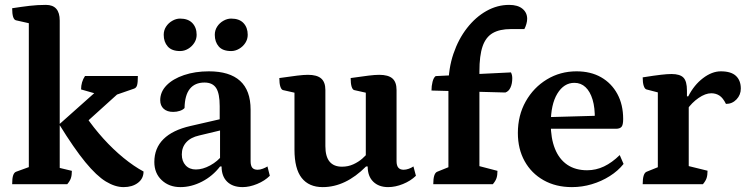

<svg xmlns="http://www.w3.org/2000/svg" viewBox="-20 -754 3053 786"><path d="M29.8 0Q29.8 -24.2 33.8 -36Q37.8 -47.9 45.8 -50.9L109 -73.9L98 -58.6V-671.3L110 -656.3L45.3 -670.9Q29.8 -674.8 29.8 -720.3Q67.8 -726.2 100.5 -730.1Q133.2 -734 168.1 -734Q224.5 -734 224.5 -669.7V-55.2L209.7 -70.1L274.2 -54.6Q274.2 -36.4 270.2 -24.6Q266.3 -12.9 255.3 0ZM485.9 12Q451.3 12 413.3 -11Q375.4 -34.1 329.3 -90.2Q283.2 -146.3 222.4 -244.9L380.7 -385.9L373 -370.4L311.9 -387.9Q311.9 -418.9 328.1 -443H544.4Q544.4 -415.8 541.1 -404.9Q537.9 -394 528.4 -391L427.2 -355.9L493.8 -398.3L313.8 -235.7L329.6 -280.2Q362.8 -231.3 403 -186.8Q443.2 -142.4 485.8 -107.6Q528.5 -72.8 567.6 -51.9Q567.6 -22.9 544.6 -5.5Q521.6 12 485.9 12Z M718.5 12Q672.4 12 642.1 -16.4Q611.8 -44.8 611.8 -90.8Q611.8 -147.4 649.2 -184.5Q686.6 -221.6 759.6 -238.2L891.9 -268.6L879.4 -253.5V-319.5Q879.4 -371.2 864.8 -393.7Q850.2 -416.1 817.1 -416.1Q777.9 -416.1 757.1 -390.2Q736.4 -364.3 735.5 -311.8Q729.2 -304.6 716.3 -300.2Q703.5 -295.9 689.1 -295.9Q664 -295.9 649.9 -308.8Q635.9 -321.7 635.9 -343.7Q635.9 -378 661.8 -404.6Q687.7 -431.2 733.2 -446.6Q778.7 -462 835 -462Q919.8 -462 962.8 -423Q1005.9 -383.9 1005.9 -305.2V-94.1Q1005.9 -76.2 1012.6 -67.6Q1019.4 -59.1 1034.7 -59.1Q1044.8 -59.1 1056.2 -63.5Q1067.7 -67.9 1074.9 -72.7L1084.6 -34.4Q1063.7 -13.6 1032.4 -0.8Q1001.1 12 973.1 12Q932.6 12 909.8 -10.3Q887.1 -32.6 887.1 -72.4H880.8Q850.6 -33.1 806.9 -10.5Q763.2 12 718.5 12ZM781.8 -60.2Q810.1 -60.2 840.6 -76.9Q871.2 -93.5 891.4 -120.1L880.8 -94.6V-226.1L896.5 -223.6L795.2 -199.3Q760.7 -191.6 742.5 -171.4Q724.3 -151.2 724.3 -121.8Q724.3 -94 739.9 -77.1Q755.5 -60.2 781.8 -60.2ZM926.2 -545Q891.7 -545 875.5 -563.7Q859.3 -582.4 859.3 -611.5Q859.3 -630 869 -645Q878.7 -660 894.4 -668.9Q910.2 -677.9 926.2 -677.9Q959.7 -677.9 976.9 -659.5Q994.1 -641.1 994.1 -611.5Q994.1 -593.5 984.4 -578.5Q974.7 -563.4 958.9 -554.2Q943.1 -545 926.2 -545ZM717.1 -545Q683.2 -545 666.7 -563.7Q650.2 -582.4 650.2 -611.5Q650.2 -630 659.9 -645Q669.6 -660 685.4 -668.9Q701.1 -677.9 717.1 -677.9Q750.1 -677.9 767.6 -659.5Q785 -641.1 785 -611.5Q785 -593.5 775.3 -578.5Q765.6 -563.4 750.1 -554.2Q734.6 -545 717.1 -545Z M1300.9 12Q1244.8 12 1215.1 -25.5Q1185.5 -63 1185.5 -141.7V-385.5L1203.6 -370.5L1138.9 -385.1Q1131.9 -386.6 1127.7 -399.4Q1123.5 -412.1 1123.5 -434.5Q1170 -441.4 1197 -444.5Q1223.9 -447.7 1240.9 -447.7Q1277.3 -447.7 1294.6 -432.9Q1312 -418.1 1312 -385.6V-155.9Q1312 -113.2 1329.2 -92.4Q1346.4 -71.6 1379.9 -71.6Q1405.1 -71.6 1426.3 -81.3Q1447.6 -91 1463.8 -105.3Q1480.1 -119.7 1489.9 -133.3L1477.5 -108.2V-385.5L1495.6 -370.5L1430.4 -385.1Q1423.4 -386.6 1419.4 -399.4Q1415.5 -412.1 1415.5 -434.5Q1462.1 -441.4 1489 -444.5Q1515.9 -447.7 1532.3 -447.7Q1569.3 -447.7 1586.4 -432.9Q1603.4 -418.1 1603.4 -385.6V-94.1Q1603.4 -76.2 1610.7 -67.6Q1618 -59.1 1632.3 -59.1Q1642 -59.1 1653.1 -63Q1664.3 -66.9 1672.5 -72.7L1682.7 -34.4Q1660.8 -13.2 1629.5 -0.6Q1598.2 12 1568.9 12Q1530.7 12 1507.9 -10.3Q1485.2 -32.6 1485.2 -72.4H1478.4Q1394.6 12 1300.9 12Z M1753.7 0Q1753.7 -44.4 1769.7 -50.9L1826.7 -73.9L1815.7 -58.6V-402.4Q1815.7 -473.4 1836.2 -533.8Q1856.7 -594.1 1891.9 -639.2Q1927 -684.2 1971.4 -709.1Q2015.7 -734 2064.3 -734Q2099.6 -734 2118.8 -718.2Q2138.1 -702.4 2138.1 -676.9Q2138.1 -667.3 2134.9 -656Q2131.8 -644.7 2126.6 -635H2071.4Q2025.5 -635 1997 -618.5Q1968.6 -602 1955.6 -564.3Q1942.6 -526.6 1942.6 -461.4V-55.7L1927.8 -77.7L2016.5 -54.6Q2016.5 -36.4 2012.5 -24.6Q2008.6 -12.9 1997.6 0ZM2048.6 -375.3 1746.4 -383.4Q1746.4 -402.4 1750.8 -419.5Q1755.2 -436.6 1763.6 -442.5L2071.7 -457.6Q2074.7 -451.7 2075.9 -445.9Q2077.1 -440 2077.1 -433.6Q2077.1 -411.3 2069.7 -395.4Q2062.3 -379.5 2048.6 -375.3Z M2321.4 12Q2255.4 12 2205.4 -16.2Q2155.4 -44.4 2127.7 -94.3Q2100 -144.2 2100 -209.5Q2100 -281.6 2132.1 -338.7Q2164.2 -395.8 2218.8 -428.9Q2273.4 -462 2340.1 -462Q2398.4 -462 2441 -437.6Q2483.5 -413.2 2507.3 -369.4Q2531.1 -325.6 2531.1 -266.5Q2531.1 -242.1 2524.1 -234.5Q2517.1 -226.9 2501.8 -226.9H2190.4V-273.6L2426.4 -280.2L2414.9 -265.1Q2416 -312.7 2405.9 -346.1Q2395.8 -379.5 2376.9 -397.2Q2358.1 -414.9 2331.4 -414.9Q2288.5 -414.9 2261.6 -370.7Q2234.7 -326.5 2234.7 -247.4Q2234.7 -187.9 2251.8 -145.2Q2268.8 -102.5 2302.1 -79.7Q2335.5 -57 2383.5 -57Q2419.9 -57 2452.8 -72.7Q2485.8 -88.5 2517 -119.2L2532.7 -82.9Q2510.4 -54.7 2476.2 -33.1Q2442.1 -11.5 2402.5 0.2Q2363 12 2321.4 12Z M2611 0Q2611 -44.4 2627 -50.9L2684 -73.9L2673 -56.9V-388.3L2684.5 -372.8L2626.4 -387.9Q2619.4 -389.9 2615.2 -402.7Q2611 -415.4 2611 -437.3Q2660.4 -445.1 2686.1 -448Q2711.9 -451 2728.9 -451Q2763.7 -451 2778 -436.1Q2792.2 -421.3 2792.2 -383.5V-349.6L2782.6 -359.7H2797.6Q2821.4 -406.3 2858 -434.1Q2894.6 -462 2931 -462Q2973.1 -462 2992.9 -443.2Q3012.7 -424.5 3012.7 -391.4Q3012.7 -365.6 2995.1 -347.1Q2977.6 -328.6 2951.9 -328.6Q2939.7 -353.3 2925.2 -362.7Q2910.6 -372.2 2891.7 -372.2Q2867.8 -372.2 2839.9 -353Q2812.1 -333.9 2792 -304.7L2799.5 -329.1V-55.7L2784.6 -77.7L2876.5 -55.1Q2876.5 -37 2872.6 -24.9Q2868.6 -12.9 2857.6 0Z"/></svg>

Font: Pitagon Serif
Style: Regular
Weight: 400
Designer: Travis Tran
Foundry: Pitagon
Version: Version 1.000;gftools[0.9.26]